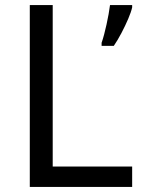

<svg xmlns="http://www.w3.org/2000/svg" viewBox="-20 -734 564 754"><path d="M97 0V-714H187V-80H499V0ZM499 -705Q495 -687 483.5 -660Q472 -633 457 -604.5Q442 -576 427 -554H379V-566Q384 -580 389 -599Q394 -618 398.5 -638.5Q403 -659 406.5 -678.5Q410 -698 412 -714H499Z"/></svg>

Font: Noto Sans Armenian
Style: Regular
Weight: 400
Designer: Monotype Design Team
Foundry: Monotype Imaging Inc.
Version: Version 2.007